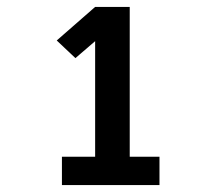

<svg xmlns="http://www.w3.org/2000/svg" viewBox="-20 -858 640 555"><path d="M159 -323V-405H255V-739L198 -690L144 -741L255 -838H355V-405H441V-323Z"/></svg>

Font: Iosevka SS04 Heavy Extended
Style: Regular
Weight: 900
Width: 7
Monospace: yes
Designer: Belleve Invis
Foundry: Belleve Invis
Version: Version 19.0.0; ttfautohint (v1.8.4)